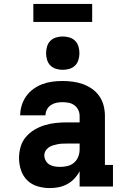

<svg xmlns="http://www.w3.org/2000/svg" viewBox="-20 -951 640 979"><path d="M234 8Q234 8 234 8Q234 8 234 8H233Q202 8 171.5 -1Q141 -10 119 -31.5Q97 -53 87 -83.5Q77 -114 77 -145Q77 -174 85 -202Q93 -230 111.5 -252Q130 -274 155 -289Q180 -304 207.5 -312.5Q235 -321 264 -324Q293 -327 321 -327H386V-360Q386 -376 379 -390.5Q372 -405 359 -414.5Q346 -424 330 -427Q314 -430 298 -430Q283 -430 268 -427Q253 -424 240 -415.5Q227 -407 219.5 -393Q212 -379 212 -363H83Q83 -363 83 -363Q83 -363 83 -363Q83 -389 91 -414.5Q99 -440 114 -461Q129 -482 150.5 -497.5Q172 -513 196 -522Q220 -531 246 -534.5Q272 -538 298 -538Q325 -538 351.5 -534.5Q378 -531 403 -522Q428 -513 450 -497.5Q472 -482 487 -460Q502 -438 508.5 -412Q515 -386 515 -360V-110H556V0H386V-78Q375 -57 359 -40Q343 -23 322.5 -12Q302 -1 279.5 3.5Q257 8 234 8ZM286 -100Q305 -100 324 -104.5Q343 -109 357.5 -121.5Q372 -134 379 -152Q386 -170 386 -189V-219H321Q309 -219 297 -218.5Q285 -218 273 -215.5Q261 -213 249.5 -209.5Q238 -206 228 -199Q218 -192 212 -181.5Q206 -171 206 -159Q206 -145 213 -132Q220 -119 232 -112Q244 -105 258 -102.5Q272 -100 286 -100ZM300 -595Q283 -595 266 -600Q249 -605 237 -617Q225 -629 220 -646Q215 -663 215 -680Q215 -697 220 -714Q225 -731 237 -743Q249 -755 266 -760Q283 -765 300 -765Q317 -765 334 -760Q351 -755 363 -743Q375 -731 380 -714Q385 -697 385 -680Q385 -663 380 -646Q375 -629 363 -617Q351 -605 334 -600Q317 -595 300 -595ZM150 -839V-931H450V-839Z"/></svg>

Font: Iosevka Slab XBdEx
Style: Regular
Weight: 800
Width: 7
Monospace: yes
Designer: Belleve Invis
Foundry: Belleve Invis
Version: Version 11.1.0; ttfautohint (v1.8.3)